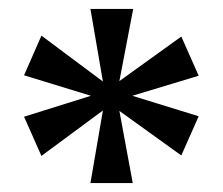

<svg xmlns="http://www.w3.org/2000/svg" viewBox="-20 -780 501 431"><path d="M183 -369 211 -532 73 -430 34 -518 184 -565 34 -611 73 -700 211 -597 183 -760H279L248 -598L387 -698L426 -610L277 -565L426 -519L387 -431L248 -531L278 -369Z"/></svg>

Font: Noto Serif Ethiopic SemiCondensed SemiBold
Style: Regular
Weight: 600
Width: 4
Designer: Monotype Design Team
Foundry: Monotype Imaging Inc.
Version: Version 2.102; ttfautohint (v1.8.4.7-5d5b)